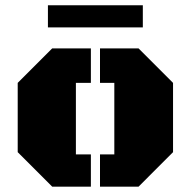

<svg xmlns="http://www.w3.org/2000/svg" viewBox="-20 -700 715 720"><path d="M628.9 -129.4 499.5 0H355V-121.1H408.7V-389.2H355V-518.6H499.5L628.9 -389.2ZM264.6 -121.1H320.8V0H175.8L46.4 -129.4V-389.2L175.8 -518.6H320.8V-389.2H264.6ZM159.7 -680.2H515.6V-597.2H159.7Z"/></svg>

Font: Black Ops One [rus by aLiNcE]
Style: Regular
Weight: 400
Designer: James Grieshaber
Foundry: James Grieshaber
Version: Version 1.002;May 25, 2024;FontCreator 13.0.0.2680 64-bit